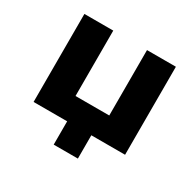

<svg xmlns="http://www.w3.org/2000/svg" viewBox="-141 -664 976 956"><g transform="rotate(30 347.0 -186.0)"><path d="M277 134V0H84V-506H250V-130H444V-506H610V0H416V134Z"/></g></svg>

Font: Nunito Sans 6pt ExtraBold
Style: Regular
Weight: 800
Version: Version 3.101;gftools[0.9.27]